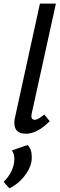

<svg xmlns="http://www.w3.org/2000/svg" viewBox="-34 -731 328 1058"><path d="M45 -54Q45 -70 49 -85L186 -711H274L142 -111Q139 -99 139 -91Q139 -71 157 -71Q167 -71 179 -78Q191 -85 210 -100L240 -63Q171 6 109 6Q45 6 45 -54ZM-14 271Q13 245 29 212Q45 179 45 145Q45 114 31 98L118 68Q141 91 141 133Q141 152 139 162Q130 204 96.5 244.5Q63 285 18 307Z"/></svg>

Font: Ysabeau Semibold
Style: Italic
Weight: 600
Italic angle: -12°
Designer: Christian Thalmann (Catharsis Fonts)
Version: Version 0.003